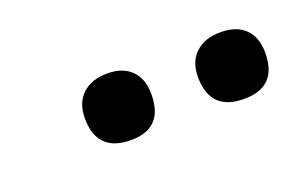

<svg xmlns="http://www.w3.org/2000/svg" viewBox="-31 -640 379 244"><g transform="rotate(-20 158.0 -518.0)"><path d="M271 -473Q225 -473 225 -519Q225 -540 237.5 -551.5Q250 -563 271 -563Q293 -563 304.5 -551.5Q316 -540 316 -519Q316 -473 271 -473ZM118 -473Q72 -473 72 -519Q72 -540 84.5 -551.5Q97 -563 118 -563Q139 -563 150.5 -551.5Q162 -540 162 -519Q162 -473 118 -473Z"/></g></svg>

Font: Cormorant Medium
Style: Italic
Weight: 500
Italic angle: -10°
Designer: Christian Thalmann (Catharsis Fonts)
Foundry: Catharsis Fonts
Version: Version 4.000